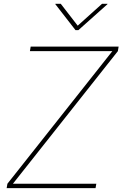

<svg xmlns="http://www.w3.org/2000/svg" viewBox="-20 -967 630 987"><path d="M14.2 0 18.1 -22.5 557.6 -704.1H133.8L137.7 -727.5H589.8L585.9 -704.1L46.4 -22.5H475.1L471.2 0ZM292.5 -947.3 379.4 -835 504.4 -947.3H532.7L532.2 -945.3L382.8 -812H368.2L264.6 -945.3V-947.3Z"/></svg>

Font: Inter 24pt Thin
Style: Italic
Weight: 250
Italic angle: -9.3988°
Version: Version 4.001;git-66647c0bb